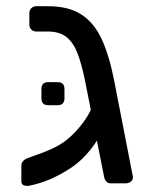

<svg xmlns="http://www.w3.org/2000/svg" viewBox="-20 -593 486 621"><path d="M339.2 0Q329 0 323.4 -6.4Q317.9 -12.7 316.3 -22.9L255.4 -329.9Q244.8 -383.1 231.5 -418.6Q218.2 -454.1 195.7 -472.6Q173.1 -491.1 134.3 -491.1H97.9Q87.7 -491.1 81.3 -497.4Q74.9 -503.8 74.9 -514V-549.9Q74.9 -560.1 81.3 -566.5Q87.7 -572.9 97.9 -572.9H135.3Q201.6 -572.9 242.8 -546.3Q284 -519.8 308.6 -467.1Q333.1 -414.3 348.7 -335.1L409.5 -22.9Q411.5 -12.7 404.1 -6.4Q396.7 0 386.6 0ZM210.4 -50.6Q172.6 -26 140.3 -12.5Q108.1 1 73.1 8Q63.1 9 56.1 6Q49.1 3 49.1 -7V-56.9Q49.1 -73.9 70.1 -81.9Q77.1 -84.9 95.9 -91.2Q114.8 -97.5 136.7 -106.8Q158.6 -116.2 175.2 -126.2Q200.3 -141.6 224.3 -167.2Q248.3 -192.7 264.8 -220.6Q281.3 -248.4 281.1 -268.6L339.1 -276.4Q337.8 -232.7 319.8 -189.1Q301.9 -145.4 273 -109.3Q244.1 -73.1 210.4 -50.6ZM136 -252.8Q114 -252.8 114 -274.8V-305.3Q114 -327.3 136 -327.3H166.5Q188.5 -327.3 188.5 -305.3V-274.8Q188.5 -252.8 166.5 -252.8Z"/></svg>

Font: Rubik Light
Style: Regular
Weight: 300
Designer: Hubert and Fischer
Foundry: Hubert and Fischer
Version: Version 2.300;gftools[0.9.30]